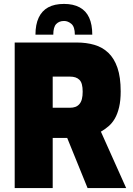

<svg xmlns="http://www.w3.org/2000/svg" viewBox="-20 -960 680 980"><path d="M55 0V-743H372Q421 -743 462 -731Q503 -719 533 -690.5Q563 -662 579.5 -614Q596 -566 596 -493Q596 -447 588 -413Q580 -379 566.5 -355.5Q553 -332 534.5 -316Q516 -300 495 -288L624 0H427L323 -256Q314 -256 304.5 -256Q295 -256 286 -256Q277 -256 267.5 -256Q258 -256 249 -256V0ZM249 -410H337Q353 -410 365 -414.5Q377 -419 385.5 -429Q394 -439 398 -454.5Q402 -470 402 -492Q402 -514 398 -529Q394 -544 385.5 -552.5Q377 -561 365 -565Q353 -569 337 -569H249ZM307 -940Q354 -940 386.5 -922.5Q419 -905 435 -870Q451 -835 451 -783H362Q362 -823 344.5 -838Q327 -853 307 -853Q282 -853 267 -837.5Q252 -822 252 -783H161Q161 -835 177.5 -870Q194 -905 226 -922.5Q258 -940 307 -940Z"/></svg>

Font: Exo Thin Black
Style: Regular
Weight: 900
Version: Version 2.000